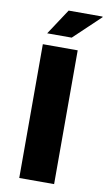

<svg xmlns="http://www.w3.org/2000/svg" viewBox="-97 -924 542 971"><g transform="rotate(10 174.5 -438.5)"><path d="M75 0V-687H254V0ZM87 -745 174 -877H348L349 -874L213 -745Z"/></g></svg>

Font: Archivo SemiBold ExtraBold
Style: Regular
Weight: 800
Version: Version 2.001